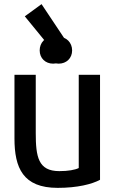

<svg xmlns="http://www.w3.org/2000/svg" viewBox="-20 -895 547 929"><path d="M464 -25C425 -4 355 14 259 14C91 14 50 -83 50 -225V-533H153V-252C153 -136 165 -67 267 -67C310 -67 343 -73 361 -82V-533H464ZM302 -651C302 -613 274 -587 237 -587C200 -587 172 -613 172 -651C172 -688 198 -717 237 -717C274 -717 302 -689 302 -651ZM329 -651C329 -613 301 -587 264 -587C227 -587 199 -613 199 -651C199 -688 225 -717 264 -717C301 -717 329 -689 329 -651ZM181 -875 307 -686 244 -640 100 -816Z"/></svg>

Font: Repo Medium
Style: Regular
Weight: 500
Designer: Stefan Peev
Foundry: Context Ltd
Version: Version 1.502